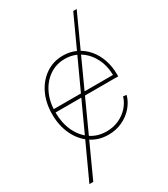

<svg xmlns="http://www.w3.org/2000/svg" viewBox="-224 -828 989 1132"><g transform="rotate(-30 270.5 -262.0)"><path d="M39.1 204.1 466.8 -727.5H490.2L65.4 204.1ZM283.7 8.8Q216.3 8.8 164.6 -26.4Q112.8 -61.5 83.7 -122.6Q54.7 -183.6 54.7 -260.7Q54.7 -338.9 83.7 -399.4Q112.8 -460 164.1 -495.1Q215.3 -530.3 281.2 -530.3Q330.6 -530.3 371.3 -510.7Q412.1 -491.2 441.9 -456.3Q471.7 -421.4 487.8 -374.8Q503.9 -328.1 503.9 -272.9V-261.2H66.4V-283.7H489.7L481.4 -278.3Q481.4 -344.2 455.3 -396.2Q429.2 -448.2 384 -478Q338.9 -507.8 281.2 -507.8Q222.7 -507.8 176.5 -476.3Q130.4 -444.8 103.8 -389.6Q77.1 -334.5 77.1 -262.7V-261.7Q77.1 -189.9 103 -134Q128.9 -78.1 175.5 -45.9Q222.2 -13.7 283.7 -13.7Q329.1 -13.7 367.2 -31Q405.3 -48.3 432.1 -78.1Q459 -107.9 469.7 -144.5L492.2 -141.6Q480.5 -99.1 450.4 -64.9Q420.4 -30.8 377.4 -11Q334.5 8.8 283.7 8.8Z"/></g></svg>

Font: Inter 28pt Thin
Style: Regular
Weight: 250
Designer: Rasmus Andersson
Foundry: rsms
Version: Version 4.001;git-66647c0bb